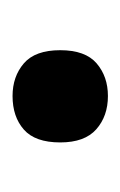

<svg xmlns="http://www.w3.org/2000/svg" viewBox="37 -217 192 306"><g transform="rotate(-90 133.0 -64.0)"><path d="M59 -64Q59 -25 80 -6.5Q101 12 133 12Q164 12 185 -6Q206 -24 206 -64Q206 -104 185 -122Q164 -140 133 -140Q100 -140 79.5 -122Q59 -104 59 -64Z"/></g></svg>

Font: Noto Sans Arabic UI SemiCondensed Semi
Style: Regular
Weight: 600
Width: 4
Designer: Nadine Chahine - Monotype Design Team
Foundry: Monotype Imaging Inc.
Version: Version 1.900